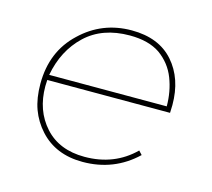

<svg xmlns="http://www.w3.org/2000/svg" viewBox="-81 -613 785 710"><g transform="rotate(15 311.5 -258.5)"><path d="M290 0Q187 0 126 -67Q95.5 -100.5 80.2 -142.2Q65 -184 65 -239Q65 -363 147.5 -440Q228 -517 341 -517Q445 -517 501 -453.5Q557 -390 557 -289L556 -259H86L85 -235Q85 -142 140 -81Q195 -20 292 -20Q406 -20 482 -95L495 -81Q410 0 290 0ZM538 -279Q538 -335.5 518.8 -385.2Q499.5 -435 455 -467Q411 -497 339 -497Q234 -497 170 -436.5Q106 -376 88 -279Z"/></g></svg>

Font: Argentum Sans Thin
Style: Italic
Weight: 100
Italic angle: -11°
Designer: Julieta Ulanovsky (font), Cristiano Sobral (main changes and remaster)
Foundry: Julieta Ulanovsky (font), Cristiano Sobral (main changes and remaster)
Version: Version 2.007;June 15, 2022;FontCreator 14.0.0.2814 64-bit; 